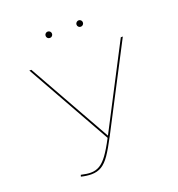

<svg xmlns="http://www.w3.org/2000/svg" viewBox="-147 -948 994 1075"><g transform="rotate(-20 349.5 -410.5)"><path d="M238 -809Q238 -817 243.5 -822.5Q249 -828 257 -828Q265 -828 270.5 -822.5Q276 -817 276 -809Q276 -801 270.5 -795.5Q265 -790 257 -790Q249 -790 243.5 -795.5Q238 -801 238 -809ZM422 -809Q422 -817 428 -822.5Q434 -828 441 -828Q449 -828 454.5 -822.5Q460 -817 460 -809Q460 -801 454.5 -795.5Q449 -790 441 -790Q433 -790 427.5 -795.5Q422 -801 422 -809ZM643 -658 384 -160Q350 -95 326 -60Q302 -25 276 -9Q250 7 215 7Q187 7 154 -1L157 -11Q192 -3 214 -3Q244 -3 267.5 -17Q291 -31 314.5 -63Q338 -95 369 -154L86 -658H98L375 -165L631 -658Z"/></g></svg>

Font: Ysabeau SC Hairline
Style: Regular
Weight: 100
Designer: Christian Thalmann (Catharsis Fonts)
Version: Version 0.003